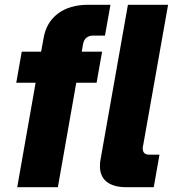

<svg xmlns="http://www.w3.org/2000/svg" viewBox="-20 -783 736 803"><path d="M52 0 129 -437H48L71 -567H152L162 -622Q173 -689 222 -726Q271 -763 349 -763H442L419 -634H367Q354 -634 342.5 -626Q331 -618 327 -597L322 -567H407L384 -437H299L222 0ZM510 0Q455 0 426.5 -22.5Q398 -45 398 -88Q398 -104 400 -113L515 -763H683L578 -171Q577 -168 577 -162Q577 -136 605 -136H647L623 0Z"/></svg>

Font: Open Sauce One Black Italic
Style: Regular
Weight: 900
Italic angle: -10°
Designer: Alfredo Marco Pradil
Foundry: Creative Sauce Fz LLC
Version: Version 1.477